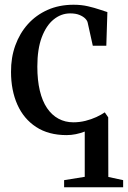

<svg xmlns="http://www.w3.org/2000/svg" viewBox="-20 -559 540 810"><path d="M250.5 231V201L337.5 187V-4Q319.5 3 300 7Q280.5 11 261 11Q185 11 132.5 -23.2Q80 -57.5 53.2 -117.8Q26.5 -178 26.5 -255.5Q26 -315.5 44.5 -367Q63 -418.5 97.5 -457Q132 -495.5 180.8 -517.2Q229.5 -539 290.5 -539Q323.5 -539 351.2 -532.5Q379 -526 400 -518.8Q421 -511.5 433 -508L428.5 -366H371.5L350 -463Q348.5 -471.5 339.8 -480.5Q331 -489.5 315.2 -496Q299.5 -502.5 276 -502.5Q238 -502.5 206.5 -477Q175 -451.5 156.2 -401.8Q137.5 -352 137.5 -278Q137.5 -220.5 148 -176.5Q158.5 -132.5 178.5 -103Q198.5 -73.5 226.8 -58.2Q255 -43 289.5 -43Q315.5 -43 340.5 -49.2Q365.5 -55.5 386.5 -65.2Q407.5 -75 422 -85L436.5 -64L437 187.5L499.5 201V231Z"/></svg>

Font: Merriweather 96pt
Style: Regular
Weight: 400
Version: Version 2.100